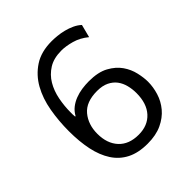

<svg xmlns="http://www.w3.org/2000/svg" viewBox="-187 -788 924 924"><g transform="rotate(-45 275.5 -326.0)"><path d="M137 -327Q149 -349 167 -363Q185 -377 207 -385.5Q229 -394 253 -397.5Q277 -401 301 -401Q364 -401 403 -379.5Q442 -358 463.5 -327Q485 -296 493 -260.5Q501 -225 501 -198Q501 -162 489.5 -124.5Q478 -87 452.5 -56.5Q427 -26 386.5 -7Q346 12 289 12Q226 12 183 -10Q140 -32 113.5 -73Q87 -114 75 -171Q63 -228 63 -299Q63 -368 74.5 -433.5Q86 -499 114.5 -550Q143 -601 191 -632.5Q239 -664 311 -664Q327 -664 348 -662Q369 -660 391 -654.5Q413 -649 433.5 -639.5Q454 -630 469 -616L452 -550Q418 -578 380 -588.5Q342 -599 312 -599Q260 -599 225.5 -577.5Q191 -556 170.5 -521.5Q150 -487 141.5 -443.5Q133 -400 133 -357Q133 -349 133 -342.5Q133 -336 134 -328ZM423 -199Q423 -226 416.5 -251.5Q410 -277 395.5 -296.5Q381 -316 356.5 -328Q332 -340 296 -340Q221 -340 186 -298Q151 -256 151 -193Q151 -127 187 -88Q223 -49 289 -49Q351 -49 387 -88.5Q423 -128 423 -199Z"/></g></svg>

Font: Quattrocento Sans
Style: Regular
Weight: 400
Designer: Pablo Impallari
Foundry: Pablo Impallari, Igino Marini, Brenda Gallo
Version: Version 2.000